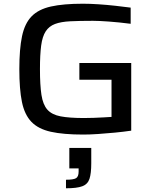

<svg xmlns="http://www.w3.org/2000/svg" viewBox="-20 -716 827 1033"><path d="M428 8Q321 8 253.5 -7Q186 -22 149 -60.5Q112 -99 98 -167.5Q84 -236 84 -344Q84 -452 98.5 -521Q113 -590 150 -628Q187 -666 254 -681Q321 -696 426 -696Q464 -696 509.5 -693Q555 -690 600 -685Q645 -680 683 -675V-588Q621 -596 566.5 -600Q512 -604 480 -604Q408 -604 358 -601.5Q308 -599 276 -587Q244 -575 226 -547.5Q208 -520 201.5 -471Q195 -422 195 -344Q195 -258 203 -205.5Q211 -153 235 -126Q259 -99 306 -90Q353 -81 432 -81Q456 -81 484.5 -82Q513 -83 538.5 -84.5Q564 -86 580 -87V-287H407V-377H686V-13Q645 -7 598.5 -2.5Q552 2 507.5 5Q463 8 428 8ZM335 297V251Q376 251 389.5 242.5Q403 234 403 207V190H353V80H471V162Q471 217 461.5 246Q452 275 423 286Q394 297 335 297Z"/></svg>

Font: Saira Expanded Medium
Style: Regular
Weight: 500
Width: 7
Designer: Hector Gatti with collaboration of the Omnibus-Type team
Foundry: Omnibus-Type
Version: Version 1.100; ttfautohint (v1.8.3)